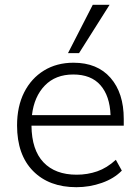

<svg xmlns="http://www.w3.org/2000/svg" viewBox="-20 -771 583 799"><path d="M51 0ZM298 8Q184 8 117.5 -59.5Q51 -127 51 -249Q51 -328 80.5 -386.5Q110 -445 163 -477.5Q216 -510 286 -510Q385 -510 440 -447Q495 -384 495 -276V-248H111Q112 -147 161 -95.5Q210 -44 299 -44Q344 -44 384.5 -58Q425 -72 462 -106L487 -61Q455 -28 404 -10Q353 8 298 8ZM285 -461Q211 -461 166.5 -415Q122 -369 113 -292H440Q437 -372 398 -416.5Q359 -461 285 -461ZM263 -550 366 -751H436L309 -550Z"/></svg>

Font: Winston Light
Style: Regular
Weight: 300
Designer: Original fonts by Vernon Adams / Changes by Cristiano Sobral
Foundry: Original fonts by Vernon Adams / Changes by Cristiano Sobral
Version: Version 2.503;July 17, 2020;FontCreator 13.0.0.2655 64-bit